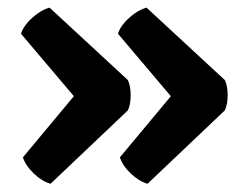

<svg xmlns="http://www.w3.org/2000/svg" viewBox="-20 -500 628 490"><path d="M168.5 -254.5 33.5 -414Q38 -428 49.8 -441.8Q61.5 -455.5 77 -466.2Q92.5 -477 106.5 -480.5L306.5 -295.5Q313.5 -280 313.5 -257Q313.5 -234 306.5 -218.5L109 -31Q87.5 -37 66.2 -57.2Q45 -77.5 38.5 -98.5ZM416 -254.5 281 -414Q285.5 -428 297.2 -441.8Q309 -455.5 324.5 -466.2Q340 -477 354 -480.5L554 -295.5Q561 -280 561 -257Q561 -234 554 -218.5L356.5 -31Q335 -37 313.8 -57.2Q292.5 -77.5 286 -98.5Z"/></svg>

Font: Signika SemiBold
Style: Regular
Weight: 600
Designer: Anna Giedry
Foundry: Anna Giedry
Version: Version 2.001